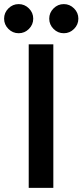

<svg xmlns="http://www.w3.org/2000/svg" viewBox="-45 -916 402 936"><path d="M95 -700H215V0H95ZM46 -754Q17 -754 -4 -775Q-25 -796 -25 -825Q-25 -854 -4 -875Q17 -896 46 -896Q75 -896 96 -875Q117 -854 117 -825Q117 -796 96 -775Q75 -754 46 -754ZM266 -754Q237 -754 216 -775Q195 -796 195 -825Q195 -854 216 -875Q237 -896 266 -896Q295 -896 316 -875Q337 -854 337 -825Q337 -796 316 -775Q295 -754 266 -754Z"/></svg>

Font: Golos UI Medium
Style: Regular
Weight: 500
Designer: A.Korolkova, Vitaly Kuzmin
Foundry: ParaType Ltd
Version: Version 2.000